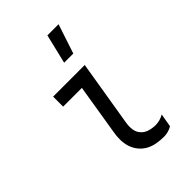

<svg xmlns="http://www.w3.org/2000/svg" viewBox="-224 -847 949 949"><g transform="rotate(-45 250.0 -373.0)"><path d="M346 8Q320 8 295 3.5Q270 -1 249 -12.5Q228 -24 212.5 -43Q197 -62 189.5 -85Q182 -108 181.5 -134Q181 -160 186 -186L229 -450H98V-520H319L262 -174Q258 -151 261 -129Q264 -107 278 -91Q292 -75 313.5 -68.5Q335 -62 358 -62Q372 -62 386.5 -66Q401 -70 415 -78L403 -8Q390 0 375 4Q360 8 346 8ZM255 -600 292 -754H370L319 -600Z"/></g></svg>

Font: Iosevka Term Curly Oblique
Style: Regular
Weight: 400
Italic angle: -9°
Designer: Belleve Invis
Foundry: Belleve Invis
Version: Version 32.3.0